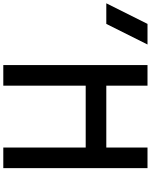

<svg xmlns="http://www.w3.org/2000/svg" viewBox="105 -1020 915 1165"><g transform="rotate(90 562.5 -437.5)"><path d="M125 -625H0L125 -875H250ZM500 -625H875V-875H1000V0H875V-500H500V0H375V-875H500Z"/></g></svg>

Font: CraftyPE
Style: Regular
Weight: 400
Designer: Erek Butcher
Foundry: Haunted Coop
Version: Version 0.018;April 4, 2024;FontCreator 15.0.0.2962 64-bit